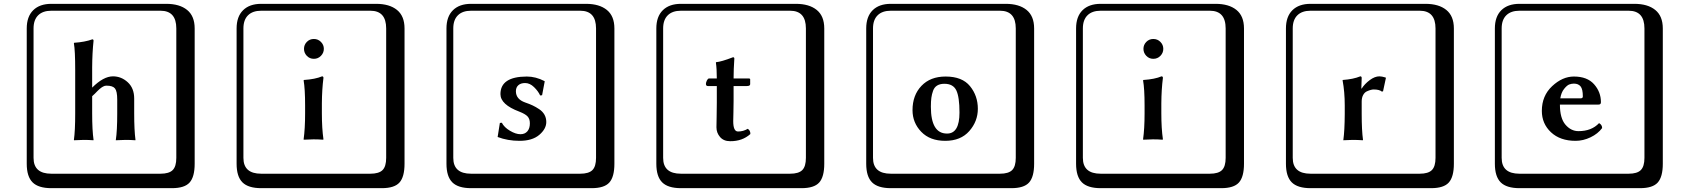

<svg xmlns="http://www.w3.org/2000/svg" viewBox="-20 -774 8832 1006"><path d="M594.2 -180.2V-252Q594.2 -295.9 582.5 -310.5Q570.8 -325.2 538.1 -325.2Q533.2 -325.2 529.1 -324.2Q524.9 -323.2 519.5 -320.1Q514.2 -316.9 510.5 -314.5Q506.8 -312 500 -305.9Q493.2 -299.8 490 -296.4Q486.8 -293 477.3 -283.4Q467.8 -273.9 462.9 -270V-180.2Q462.9 -91.3 470.2 -41L469.2 -39.1Q444.3 -41 418.9 -41L368.2 -39.1L367.2 -41Q374 -87.9 374 -180.2V-405.8Q374 -509.8 367.2 -546.9L368.2 -549.8Q425.3 -553.7 463.9 -567.9Q469.7 -567.9 470.2 -561Q463.4 -497.1 462.9 -420.9V-314.9Q522 -374 571.8 -374Q615.7 -374 649.4 -343Q683.1 -312 683.1 -257.8V-180.2Q683.1 -91.3 689.9 -41L689 -39.1Q664.1 -41 638.2 -41L586.9 -39.1V-41Q594.2 -88.4 594.2 -180.2ZM249 -717.8Q204.1 -717.8 179.9 -693.8Q155.8 -669.9 155.8 -625V53.2Q155.8 136.2 249 136.2H820.8Q865.7 136.2 884.8 117.2Q903.8 98.1 903.8 53.2V-625Q903.8 -717.8 820.8 -717.8ZM1000 84Q1000 152.8 973.4 182.4Q946.8 211.9 880.9 211.9H249Q181.2 211.9 150.6 181.4Q120.1 150.9 120.1 84V-625Q120.1 -687 154.1 -720.5Q188 -753.9 249 -753.9H851.1Q920.9 -753.9 960.4 -721.9Q1000 -689.9 1000 -625Z M1348.6 -717.8Q1303.7 -717.8 1279.5 -693.8Q1255.4 -669.9 1255.4 -625V53.2Q1255.4 136.2 1348.6 136.2H1920.4Q1965.3 136.2 1984.4 117.2Q2003.4 98.1 2003.4 53.2V-625Q2003.4 -717.8 1920.4 -717.8ZM2099.6 84Q2099.6 152.8 2073 182.4Q2046.4 211.9 1980.5 211.9H1348.6Q1280.8 211.9 1250.2 181.4Q1219.7 150.9 1219.7 84V-625Q1219.7 -687 1253.7 -720.5Q1287.6 -753.9 1348.6 -753.9H1950.7Q2020.5 -753.9 2060.1 -721.9Q2099.6 -689.9 2099.6 -625ZM1587.6 -481.4Q1572.8 -497.1 1572.8 -518.1Q1572.8 -539.1 1587.6 -554.4Q1602.5 -569.8 1624.5 -569.8Q1646.5 -569.8 1661.6 -554.4Q1676.8 -539.1 1676.8 -518.1Q1676.8 -497.1 1661.6 -481.4Q1646.5 -465.8 1624.5 -465.8Q1602.5 -465.8 1587.6 -481.4ZM1578.6 -221.2Q1578.6 -309.1 1570.8 -353L1572.8 -355Q1631.8 -358.9 1667.5 -374Q1674.3 -374 1674.8 -366.2Q1667 -305.2 1666.5 -232.9V-180.2Q1666.5 -101.1 1674.8 -43.9L1672.9 -42Q1647.9 -43.9 1622.6 -43.9L1571.8 -42L1570.8 -43.9Q1578.6 -99.1 1578.6 -180.2Z M2599.1 -129.9 2609.4 -130.9Q2621.6 -106.9 2651.9 -88.9Q2682.1 -70.8 2707 -70.8Q2730 -70.8 2743.2 -85.9Q2756.3 -101.1 2756.3 -127.9Q2756.3 -150.9 2744.4 -163.8Q2732.4 -176.8 2701.2 -189Q2602.1 -226.1 2602.1 -280.8Q2602.1 -372.6 2740.2 -373Q2787.1 -373 2833 -349.1L2834 -347.2L2820.3 -274.9L2810.1 -273.9Q2800.3 -295.9 2778.3 -317.4Q2756.3 -338.9 2731.4 -338.9Q2708.5 -338.9 2695.8 -327.4Q2683.1 -315.9 2683.1 -295.9Q2683.1 -253.9 2732.4 -236.8Q2755.4 -229 2771.2 -221.4Q2787.1 -213.9 2805.2 -201.9Q2823.2 -189.9 2832.8 -172.9Q2842.3 -155.8 2842.3 -134.8Q2842.3 -98.6 2805.7 -67.4Q2769 -36.1 2702.1 -36.1Q2640.1 -36.1 2587.4 -56.2ZM2448.2 -717.8Q2403.3 -717.8 2379.2 -693.8Q2355 -669.9 2355 -625V53.2Q2355 136.2 2448.2 136.2H3020Q3064.9 136.2 3084 117.2Q3103 98.1 3103 53.2V-625Q3103 -717.8 3020 -717.8ZM3199.2 84Q3199.2 152.8 3172.6 182.4Q3146 211.9 3080.1 211.9H2448.2Q2380.4 211.9 2349.9 181.4Q2319.3 150.9 2319.3 84V-625Q2319.3 -687 2353.3 -720.5Q2387.2 -753.9 2448.2 -753.9H3050.3Q3120.1 -753.9 3159.7 -721.9Q3199.2 -689.9 3199.2 -625Z M3689 -323.2Q3679.2 -323.2 3678.7 -334Q3678.7 -341.8 3683.8 -352.3Q3689 -362.8 3694.8 -362.8H3735.8Q3735.8 -413.6 3731 -445.8L3731.9 -448.2Q3758.8 -450.2 3820.8 -474.1Q3827.6 -474.1 3827.6 -466.8Q3823.7 -409.7 3823.7 -362.8H3904.8Q3910.6 -362.8 3910.6 -357.9V-333Q3910.6 -323.2 3893.1 -323.2H3823.7V-245.1Q3823.7 -220.2 3822.8 -184.1Q3821.8 -147.9 3821.8 -139.2Q3821.8 -85 3846.7 -85Q3874.5 -85 3897.9 -99.1Q3912.1 -90.3 3911.6 -71.8Q3869.6 -33.7 3805.7 -34.2Q3771.5 -34.2 3752.7 -56.2Q3733.9 -78.1 3733.9 -106.9Q3733.9 -115.7 3734.9 -163.8Q3735.8 -211.9 3735.8 -236.8V-323.2ZM3547.9 -717.8Q3502.9 -717.8 3478.8 -693.8Q3454.6 -669.9 3454.6 -625V53.2Q3454.6 136.2 3547.9 136.2H4119.6Q4164.6 136.2 4183.6 117.2Q4202.6 98.1 4202.6 53.2V-625Q4202.6 -717.8 4119.6 -717.8ZM4298.8 84Q4298.8 152.8 4272.2 182.4Q4245.6 211.9 4179.7 211.9H3547.9Q3480 211.9 3449.5 181.4Q3418.9 150.9 3418.9 84V-625Q3418.9 -687 3452.9 -720.5Q3486.8 -753.9 3547.9 -753.9H4149.9Q4219.7 -753.9 4259.3 -721.9Q4298.8 -689.9 4298.8 -625Z M4761.2 -196.8Q4761.2 -274.9 4807.9 -324Q4854.5 -373 4934.6 -373Q5021.5 -373 5062.5 -322.5Q5103.5 -272 5103.5 -204.1Q5103.5 -138.2 5058.6 -87.2Q5013.7 -36.1 4932.6 -36.1Q4852.5 -36.1 4806.9 -83.5Q4761.2 -130.9 4761.2 -196.8ZM4928.2 -335Q4905.3 -335 4890.4 -325.9Q4875.5 -316.9 4868.9 -298.3Q4862.3 -279.8 4859.9 -261.5Q4857.4 -243.2 4857.4 -214.8Q4857.4 -73.7 4942.4 -74.2Q5007.3 -74.2 5007.3 -184.1Q5007.3 -266.1 4990.7 -300.5Q4974.1 -335 4928.2 -335ZM4647.5 -717.8Q4602.5 -717.8 4578.4 -693.8Q4554.2 -669.9 4554.2 -625V53.2Q4554.2 136.2 4647.5 136.2H5219.2Q5264.2 136.2 5283.2 117.2Q5302.2 98.1 5302.2 53.2V-625Q5302.2 -717.8 5219.2 -717.8ZM5398.4 84Q5398.4 152.8 5371.8 182.4Q5345.2 211.9 5279.3 211.9H4647.5Q4579.6 211.9 4549.1 181.4Q4518.6 150.9 4518.6 84V-625Q4518.6 -687 4552.5 -720.5Q4586.4 -753.9 4647.5 -753.9H5249.5Q5319.3 -753.9 5358.9 -721.9Q5398.4 -689.9 5398.4 -625Z M5747.1 -717.8Q5702.1 -717.8 5678 -693.8Q5653.8 -669.9 5653.8 -625V53.2Q5653.8 136.2 5747.1 136.2H6318.8Q6363.8 136.2 6382.8 117.2Q6401.9 98.1 6401.9 53.2V-625Q6401.9 -717.8 6318.8 -717.8ZM6498 84Q6498 152.8 6471.4 182.4Q6444.8 211.9 6378.9 211.9H5747.1Q5679.2 211.9 5648.7 181.4Q5618.2 150.9 5618.2 84V-625Q5618.2 -687 5652.1 -720.5Q5686 -753.9 5747.1 -753.9H6349.1Q6418.9 -753.9 6458.5 -721.9Q6498 -689.9 6498 -625ZM5986.1 -481.4Q5971.2 -497.1 5971.2 -518.1Q5971.2 -539.1 5986.1 -554.4Q6001 -569.8 6022.9 -569.8Q6044.9 -569.8 6060.1 -554.4Q6075.2 -539.1 6075.2 -518.1Q6075.2 -497.1 6060.1 -481.4Q6044.9 -465.8 6022.9 -465.8Q6001 -465.8 5986.1 -481.4ZM5977.1 -221.2Q5977.1 -309.1 5969.2 -353L5971.2 -355Q6030.3 -358.9 6065.9 -374Q6072.8 -374 6073.2 -366.2Q6065.4 -305.2 6064.9 -232.9V-180.2Q6064.9 -101.1 6073.2 -43.9L6071.3 -42Q6046.4 -43.9 6021 -43.9L5970.2 -42L5969.2 -43.9Q5977.1 -99.1 5977.1 -180.2Z M7114.7 -310.1Q7130.9 -335 7157.2 -354.5Q7183.6 -374 7207.5 -374Q7219.7 -374 7238.8 -368.2L7241.7 -366.2L7226.6 -295.9L7220.7 -293.9Q7207.5 -305.2 7177.7 -305.2Q7170.9 -305.2 7162.4 -303Q7153.8 -300.8 7141.8 -295.4Q7129.9 -290 7122.3 -276.1Q7114.7 -262.2 7114.7 -242.2V-176.8Q7114.7 -90.8 7121.6 -41L7120.6 -39.1Q7091.8 -41 7066.9 -41L7018.6 -39.1V-41Q7025.4 -88.9 7025.9 -176.8V-221.2Q7025.9 -293 7014.6 -353L7015.6 -355Q7070.8 -358.9 7107.4 -374Q7114.3 -374 7114.7 -366.2L7112.8 -310.1ZM6846.7 -717.8Q6801.8 -717.8 6777.6 -693.8Q6753.4 -669.9 6753.4 -625V53.2Q6753.4 136.2 6846.7 136.2H7418.5Q7463.4 136.2 7482.4 117.2Q7501.5 98.1 7501.5 53.2V-625Q7501.5 -717.8 7418.5 -717.8ZM7597.7 84Q7597.7 152.8 7571 182.4Q7544.4 211.9 7478.5 211.9H6846.7Q6778.8 211.9 6748.3 181.4Q6717.8 150.9 6717.8 84V-625Q6717.8 -687 6751.7 -720.5Q6785.6 -753.9 6846.7 -753.9H7448.7Q7518.6 -753.9 7558.1 -721.9Q7597.7 -689.9 7597.7 -625Z M8155.3 -258.8H8262.2Q8273.4 -258.8 8273.4 -269Q8273.4 -307.1 8261.5 -321.5Q8249.5 -335.9 8226.6 -335.9Q8214.4 -335.9 8202.4 -331.5Q8190.4 -327.1 8175.3 -308.3Q8160.2 -289.6 8155.3 -258.8ZM8358.4 -128.9Q8374.5 -120.1 8374.5 -103Q8352.5 -73.2 8314 -54.7Q8275.4 -36.1 8235.4 -36.1Q8154.3 -36.1 8106.4 -81.1Q8058.6 -126 8058.6 -192.9Q8058.6 -272 8112.5 -322.5Q8166.5 -373 8226.6 -373Q8296.4 -373 8332.3 -332.5Q8368.2 -292 8368.2 -238.8Q8368.2 -225.6 8355.5 -226.1H8153.3Q8153.3 -154.3 8182.4 -120.6Q8211.4 -86.9 8250.5 -86.9Q8319.3 -86.9 8358.4 -128.9ZM7941.4 -717.8Q7896.5 -717.8 7872.3 -693.8Q7848.1 -669.9 7848.1 -625V53.2Q7848.1 136.2 7941.4 136.2H8513.2Q8558.1 136.2 8577.1 117.2Q8596.2 98.1 8596.2 53.2V-625Q8596.2 -717.8 8513.2 -717.8ZM8692.4 84Q8692.4 152.8 8665.8 182.4Q8639.2 211.9 8573.2 211.9H7941.4Q7873.5 211.9 7843 181.4Q7812.5 150.9 7812.5 84V-625Q7812.5 -687 7846.4 -720.5Q7880.4 -753.9 7941.4 -753.9H8543.5Q8613.3 -753.9 8652.8 -721.9Q8692.4 -689.9 8692.4 -625Z"/></svg>

Font: Linux Biolinum Keyboard O
Style: Regular
Weight: 700
Designer: Philipp H. Poll
Foundry: Philipp H. Poll
Version: Version 0.6.1